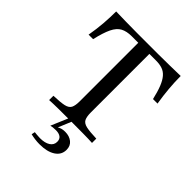

<svg xmlns="http://www.w3.org/2000/svg" viewBox="-218 -685 996 996"><g transform="rotate(45 280.0 -186.5)"><path d="M122.6 0V-31.5Q173.4 -33.1 198.4 -38.7Q223.4 -44.4 231.5 -60.5Q239.5 -76.6 239.5 -108.1V-537.1H191.1Q154.8 -537.1 130.6 -524.2Q106.5 -511.3 90.3 -477.8Q74.2 -444.4 60.5 -384.7H27.4Q36.3 -435.5 39.9 -481Q43.5 -526.6 43.5 -571Q76.6 -570.2 116.1 -569.4Q155.6 -568.5 198 -568.5Q240.3 -568.5 280.6 -568.5Q315.3 -568.5 356.5 -568.5Q397.6 -568.5 439.9 -569.4Q482.3 -570.2 516.9 -571Q516.9 -526.6 521 -480.2Q525 -433.9 533.1 -384.7H500Q489.5 -429.8 477.8 -459.3Q466.1 -488.7 451.2 -506Q436.3 -523.4 416.5 -530.2Q396.8 -537.1 369.4 -537.1H321V-108.1Q321 -76.6 329 -60.5Q337.1 -44.4 362.1 -38.7Q387.1 -33.1 437.1 -31.5V0Q411.3 -1.6 369.8 -2Q328.2 -2.4 281.5 -2.4Q230.6 -2.4 189.1 -2Q147.6 -1.6 122.6 0ZM249.2 197.6Q232.3 197.6 214.5 195.2Q196.8 192.7 183.9 189.5L187.9 170.2Q195.2 171 206.9 172.2Q218.5 173.4 229 173.4Q264.5 173.4 285.1 160.1Q305.6 146.8 305.6 123.4Q305.6 104 293.1 94.8Q280.6 85.5 258.1 85.5Q246.8 85.5 236.7 86.7Q226.6 87.9 221 89.5L260.5 -3.2H284.7L254.8 68.5Q265.3 62.1 275.4 59.7Q285.5 57.3 298.4 57.3Q329 57.3 349.2 73.4Q369.4 89.5 369.4 118.5Q369.4 155.6 337.1 176.6Q304.8 197.6 249.2 197.6Z"/></g></svg>

Font: Playfair 12pt
Style: Regular
Weight: 400
Designer: Claus Eggers Sørensen
Foundry: Claus Eggers Sørensen
Version: Version 2.000;gftools[0.9.28]